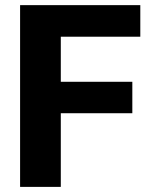

<svg xmlns="http://www.w3.org/2000/svg" viewBox="-20 -731 588 751"><path d="M497.6 -411.1V-288.1H217.8V0H58.6V-710.9H528.8V-587.4H217.8V-411.1Z"/></svg>

Font: Vazirmatn UI FD ExtraBold
Style: Regular
Weight: 800
Designer: Saber Rastikerdar
Foundry: Saber Rastikerdar
Version: Version 33.003